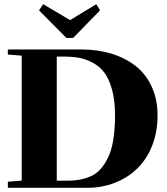

<svg xmlns="http://www.w3.org/2000/svg" viewBox="-20 -900 802 920"><path d="M297.9 -718.3 167 -850.6 187 -879.9 315.9 -803.7 441.4 -879.9 459.5 -850.6 330.6 -718.3ZM17.6 0V-29.3L84 -34.7V-633.3L17.6 -638.7V-663.1H367.7Q447.8 -663.1 514.6 -642.6Q581.5 -622.1 630.9 -583Q680.2 -543.9 707.5 -483.4Q734.9 -422.9 734.9 -346.7Q734.9 -267.1 708.7 -201.4Q682.6 -135.7 637 -91.8Q591.3 -47.9 529.5 -23.9Q467.8 0 397 0ZM252 -34.2H301.8Q334.5 -34.2 360.6 -38.8Q386.7 -43.5 414.1 -55.2Q441.4 -66.9 461.7 -89.6Q481.9 -112.3 498.3 -146Q514.6 -179.7 522.9 -231Q531.2 -282.2 531.2 -348.6Q531.2 -418.9 516.8 -470.7Q502.4 -522.5 480 -552.2Q457.5 -582 423.6 -599.9Q389.6 -617.7 356.9 -623.3Q324.2 -628.9 282.2 -628.9H252Z"/></svg>

Font: Elstob Grade
Style: Regular
Weight: 400
Designer: Peter S. Baker
Version: Version 1.015